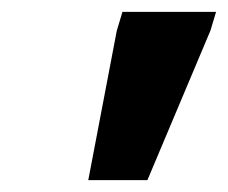

<svg xmlns="http://www.w3.org/2000/svg" viewBox="-20 -727 384 323"><path d="M128.5 -424 176.5 -675.5 186 -707H343.5L334 -675.5L228 -424Z"/></svg>

Font: Newsreader 6pt
Style: Bold Italic
Weight: 700
Italic angle: -17°
Designer: Hugues Gentile
Foundry: Production Type
Version: Version 1.003; ttfautohint (v1.8.3)